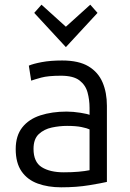

<svg xmlns="http://www.w3.org/2000/svg" viewBox="-20 -788 554 819"><path d="M241 11Q185 11 141 -5Q97 -21 72 -57Q47 -93 47 -152Q47 -209 75 -244.5Q103 -280 152.5 -296Q202 -312 264 -312Q292 -312 323 -307Q354 -302 362 -298V-328Q362 -362 353.5 -393.5Q345 -425 319 -445Q293 -465 240 -465Q185 -465 156 -457Q127 -449 113 -444L103 -508Q121 -516 158 -523Q195 -530 245 -530Q316 -530 357.5 -505Q399 -480 417.5 -436.5Q436 -393 436 -337V-12Q415 -7 361 2Q307 11 241 11ZM252 -53Q287 -53 315 -55.5Q343 -58 362 -62V-236Q352 -241 328 -246Q304 -251 266 -251Q234 -251 201 -244Q168 -237 145.5 -216Q123 -195 123 -153Q123 -97 158 -75Q193 -53 252 -53ZM261 -587 126 -733 157 -768 261 -674 365 -768 396 -733Z"/></svg>

Font: Ubuntu Sans
Style: Regular
Weight: 400
Designer: Dalton Maag Ltd
Foundry: Dalton Maag Ltd
Version: Version 1.006; ttfautohint (v1.8.4.7-5d5b)